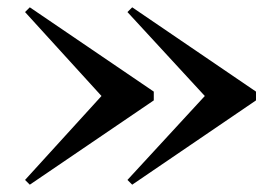

<svg xmlns="http://www.w3.org/2000/svg" viewBox="-20 -650 744 525"><path d="M341.5 -145 328.5 -158 540 -387.5 328.5 -617 341.5 -630 680 -399.5V-375.5ZM61.5 -145 48.5 -158 257.5 -387.5 48.5 -617 61.5 -630 400.5 -399.5V-375.5Z"/></svg>

Font: Bodoni Moda SC 9pt Medium
Style: Regular
Weight: 500
Designer: Owen Earl
Foundry: indestructible type
Version: Version 2.005